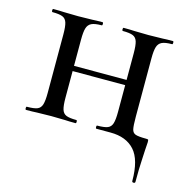

<svg xmlns="http://www.w3.org/2000/svg" viewBox="-86 -469 694 709"><g transform="rotate(15 261.0 -114.5)"><path d="M497 0Q497 7 495 29Q495 37 493 69Q491 101 491 152Q491 157 485 157Q479 157 479 152Q479 71 447 35.5Q415 0 355 0H301Q298 0 298 -6Q298 -12 301 -12Q328 -12 340.5 -17Q353 -22 357.5 -36.5Q362 -51 362 -81V-183H161V-81Q161 -51 165.5 -36.5Q170 -22 182.5 -17Q195 -12 221 -12Q224 -12 224 -6Q224 0 221 0Q195 0 181 -1L128 -2L74 -1Q59 0 32 0Q29 0 29 -6Q29 -12 32 -12Q59 -12 71.5 -17Q84 -22 88.5 -36.5Q93 -51 93 -81V-305Q93 -335 88.5 -349.5Q84 -364 71.5 -369Q59 -374 33 -374Q30 -374 30 -380Q30 -386 33 -386Q59 -386 74 -385L128 -384L182 -385Q196 -386 221 -386Q224 -386 224 -380Q224 -374 221 -374Q195 -374 182.5 -368Q170 -362 165.5 -347.5Q161 -333 161 -303V-203H362V-305Q362 -335 357.5 -349.5Q353 -364 340.5 -369Q328 -374 302 -374Q299 -374 299 -380Q299 -386 302 -386Q328 -386 343 -385L397 -384L451 -385Q465 -386 490 -386Q493 -386 493 -380Q493 -374 490 -374Q464 -374 451.5 -368Q439 -362 434.5 -347.5Q430 -333 430 -303V-81Q430 -46 433 -33Q436 -20 447 -16Q458 -12 487 -12Q495 -12 496 -10.5Q497 -9 497 0Z"/></g></svg>

Font: Cormorant Infant Medium
Style: Regular
Weight: 500
Designer: Christian Thalmann (Catharsis Fonts)
Version: Version 3.000